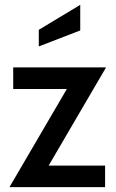

<svg xmlns="http://www.w3.org/2000/svg" viewBox="-20 -772 478 792"><path d="M19 0 281.5 -449 289.5 -405H34.5V-494H417.5L155 -45L145 -89H413.5V0ZM140 -580.5V-649L311 -752V-646.5Z"/></svg>

Font: Cabin SemiCondensedMedium
Style: Regular
Weight: 500
Width: 4
Designer: Pablo Impallari
Foundry: Pablo Impallari. http://www.impallari.com Igino Marini. http://www.ikern.com
Version: Version 3.001